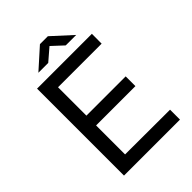

<svg xmlns="http://www.w3.org/2000/svg" viewBox="-254 -1012 1129 1129"><g transform="rotate(-45 310.0 -448.0)"><path d="M95.5 0V-723H551.5L551 -641.5H188.5V-405.5H515V-324.5H188V-83.5L561 -82.5V0ZM394.5 -783.5 324.5 -848.5 249 -783.5H167L292.5 -896H358.5L481.5 -783.5Z"/></g></svg>

Font: Public Sans
Style: Regular
Weight: 400
Designer: The Public Sans project authors (U.S. Web Design System). Libre Franklin designed by Pablo Impallari and Rodrigo Fuenzal
Version: Version 1.008; ttfautohint (v1.8.1) -l 8 -r 50 -G 200 -x 14 